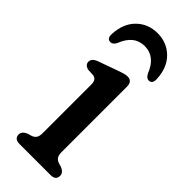

<svg xmlns="http://www.w3.org/2000/svg" viewBox="-219 -682 711 711"><g transform="rotate(45 137.0 -326.0)"><path d="M193 -431V-89.5Q193 -72.5 198.8 -64.5Q204.5 -56.5 215 -53L231.5 -48Q251.5 -39 251.5 -23Q251.5 0 224.5 0H62Q34.5 0 34.5 -23Q34.5 -39 55 -48L72 -53Q82.5 -56.5 88.2 -64.5Q94 -72.5 94 -89.5V-342.5Q94 -358 89 -364.5Q84 -371 74.5 -373L45.5 -374.5Q26.5 -380.5 26.5 -396Q26.5 -413.5 51.5 -422.5L124 -448.5Q138 -453.5 148.5 -456.8Q159 -460 168 -460Q193 -460 193 -431ZM133.5 -584.5Q78 -584.5 53.5 -520.5Q45 -504.5 33 -504.5Q13.5 -504.5 15.5 -531.5Q18.5 -587.5 51.5 -619.8Q84.5 -652 133.5 -652Q182 -652 215 -619.8Q248 -587.5 251 -531.5Q253 -504.5 233.5 -504.5Q222 -504.5 213.5 -520.5Q188.5 -584.5 133.5 -584.5Z"/></g></svg>

Font: Fraunces 72pt S100
Style: Regular
Weight: 400
Version: Version 1.000; ttfautohint (v1.8.3)